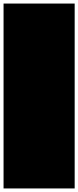

<svg xmlns="http://www.w3.org/2000/svg" viewBox="-20 -1060 440 1080"><path d="M0 0H400V-1040H0ZM0 0Q0 0 0 0Q0 0 0 0Q0 0 0 0Q0 0 0 0Q0 0 0 0Q0 0 0 0H400Q400 0 400 0Q400 0 400 0Q400 0 400 0Q400 0 400 0Q400 0 400 0Q400 0 400 0ZM0 -1040Q0 -1040 0 -1040Q0 -1040 0 -1040Q0 -1040 0 -1040Q0 -1040 0 -1040Q0 -1040 0 -1040Q0 -1040 0 -1040H400Q400 -1040 400 -1040Q400 -1040 400 -1040Q400 -1040 400 -1040Q400 -1040 400 -1040Q400 -1040 400 -1040Q400 -1040 400 -1040Z"/></svg>

Font: Wavefont
Style: Regular
Weight: 400
Monospace: yes
Version: Version 3.003